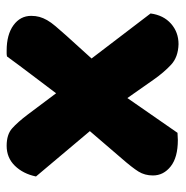

<svg xmlns="http://www.w3.org/2000/svg" viewBox="-10 -522 544 563"><g transform="rotate(-90 261.5 -241.0)"><path d="M28 -64Q28 -88 39.5 -106.5Q51 -125 79 -157L158 -249L25 -407Q33 -445 56.5 -469Q80 -493 115 -493Q148 -493 166 -477Q184 -461 206 -432L269 -348Q296 -384 323 -419.5Q350 -455 377 -492Q382 -493 386 -493Q390 -493 394 -493Q441 -493 468.5 -473Q496 -453 496 -421Q496 -408 493 -397Q490 -386 483.5 -374.5Q477 -363 465.5 -349.5Q454 -336 438 -318L371 -244L503 -71Q498 -33 473 -11Q448 11 413 11Q375 10 352.5 -11Q330 -32 309 -62L255 -139L153 8Q148 8 142 8.5Q136 9 132 9Q81 9 54.5 -12Q28 -33 28 -64Z"/></g></svg>

Font: Baloo Tammudu 2 ExtraBold
Style: Regular
Weight: 800
Designer: Maithili Shingre, Omkar Shende and Ek Type
Foundry: Ek Type
Version: Version 1.640;hotconv 1.0.111;makeotfexe 2.5.65597; ttfautoh